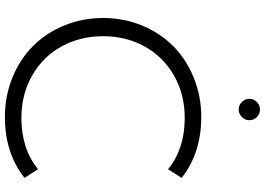

<svg xmlns="http://www.w3.org/2000/svg" viewBox="-165 -872 1051 761"><g transform="rotate(90 360.5 -491.5)"><path d="M443.8 -763.7Q586.4 -763.7 685.1 -686L650.9 -632.3Q569.3 -698.2 448.2 -698.2Q353.5 -698.2 278.8 -655.3Q204.1 -612.3 163.8 -538.6Q123.5 -464.8 123.5 -374.5Q123.5 -284.2 163.8 -210.4Q204.1 -136.7 278.8 -93.8Q353.5 -50.8 448.2 -50.8Q569.3 -50.8 650.9 -116.7L685.1 -63Q586.4 14.6 443.8 14.6Q360.4 14.6 287.1 -15.4Q213.9 -45.4 162.1 -97.2Q110.4 -148.9 80.8 -220.9Q51.3 -293 51.3 -374.5Q51.3 -456.1 80.8 -528.1Q110.4 -600.1 162.1 -651.9Q213.9 -703.6 287.1 -733.6Q360.4 -763.7 443.8 -763.7ZM443.8 -924.8Q431.2 -912.1 414.1 -912.1Q397 -912.1 384.3 -924.8Q371.6 -937.5 371.6 -954.6Q371.6 -971.7 384.3 -984.1Q397 -996.6 414.1 -996.6Q431.2 -996.6 443.8 -984.1Q456.5 -971.7 456.5 -954.6Q456.5 -937.5 443.8 -924.8Z"/></g></svg>

Font: Spartan MB
Style: Regular
Weight: 400
Designer: Matt Bailey, Mirko Velimirovic
Foundry: Matt Bailey
Version: Version 1.005